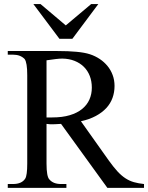

<svg xmlns="http://www.w3.org/2000/svg" viewBox="-20 -909 717 929"><path d="M499.5 0 275.4 -309.6Q262.2 -309.1 252.4 -308.3Q242.7 -307.6 234.9 -307.6Q227.5 -307.6 220.5 -307.9Q213.4 -308.1 205.1 -309.6V-117.7Q205.1 -54.2 219.2 -40.5Q237.8 -18.6 275.4 -18.6H301.3V0H17.6V-18.6H42.5Q85.4 -18.6 102.1 -44.9Q111.8 -60.5 111.8 -117.7V-545.4Q111.8 -606.4 99.1 -623.5Q88.9 -633.8 75 -639.2Q61 -644.5 42.5 -644.5H17.6V-662.1H257.8Q311 -662.1 350.3 -658.4Q389.6 -654.8 415 -646.5Q440.4 -638.2 462.2 -623.8Q483.9 -609.4 500 -589.8Q516.1 -570.3 525.1 -545.9Q534.2 -521.5 534.2 -493.2Q534.2 -462.4 524.4 -435.3Q514.6 -408.2 494.4 -386.2Q474.1 -364.3 443.6 -347.9Q413.1 -331.5 371.6 -322.3L506.8 -131.8Q529.3 -100.6 548.3 -79.8Q567.4 -59.1 586.9 -46.4Q606.4 -33.7 627.9 -27.6Q649.4 -21.5 676.8 -18.6V0ZM424.3 -484.9Q424.3 -516.1 414.3 -541.7Q404.3 -567.4 385.7 -585.7Q367.2 -604 340.8 -614.5Q314.5 -625 281.7 -625.5Q269 -625.5 249.8 -623.3Q230.5 -621.1 205.1 -617.2V-340.8H232.9Q281.7 -340.8 317.6 -351.6Q353.5 -362.3 377.2 -381.6Q400.9 -400.9 412.6 -427.2Q424.3 -453.6 424.3 -484.9ZM330.1 -721.2H267.6L141.6 -889.2H176.3L298.3 -786.1L420.9 -889.2H455.6Z"/></svg>

Font: Doulos SIL Afr
Style: Regular
Weight: 400
Designer: Walt Agee, Victor Gaultney, Peter Martin, Debbi Hosken, Becca Hirsbrunner
Foundry: SIL International
Version: Version 5.000